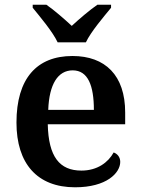

<svg xmlns="http://www.w3.org/2000/svg" viewBox="-20 -786 598 816"><path d="M225 -606H345C366 -651 421 -715 452 -753V-766H394C362 -744 315 -704 285 -676C255 -704 209 -744 177 -766H119V-753C150 -715 204 -651 225 -606ZM299 10C433 10 491 -51 491 -98C491 -119 478 -133 463 -138C440 -96 394 -61 326 -61C233 -61 186 -120 183 -258H512V-308C512 -466 427 -548 288 -548C136 -548 50 -452 50 -265C50 -91 138 10 299 10ZM379 -319H185C189 -428 226 -487 289 -487C354 -487 379 -422 379 -319Z"/></svg>

Font: Noto Serif Gurmukhi SemiBold
Style: Regular
Weight: 600
Designer: Vaibhav Singh and the Monotype Design Team
Foundry: Monotype Imaging Inc.
Version: Version 2.004